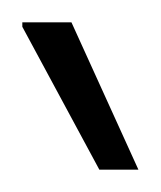

<svg xmlns="http://www.w3.org/2000/svg" viewBox="-20 -743 144 172"><path d="M104 -591H69L0 -719V-723H44Z"/></svg>

Font: Archivo ExtraCondensed Thin
Style: Regular
Weight: 250
Width: 2
Designer: Hector Gatti
Foundry: Omnibus-Type
Version: Version 2.001